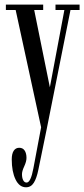

<svg xmlns="http://www.w3.org/2000/svg" viewBox="-20 -543 357 814"><path d="M90.3 251Q62 251 45.9 217.8Q29.8 184.6 29.8 132.8Q29.8 108.9 38.1 96.2Q46.4 83.5 61.5 83.5Q76.7 83.5 84.5 95.2Q92.3 106.9 92.3 126.5Q92.3 141.6 82.8 162.1Q73.2 182.6 73.2 195.3Q73.2 211.4 78.4 221.2Q83.5 231 92.8 231Q110.4 231 121.6 170.4L154.3 -3.4L46.4 -500.5H4.9V-523.4H163.1V-500.5H125L191.4 -172.9L252.9 -500.5H215.3V-523.4H317.4V-500.5H278.8L178.2 3.4L142.6 176.8Q135.3 212.9 123.3 231.9Q111.3 251 90.3 251Z"/></svg>

Font: Imbue
Style: Regular
Weight: 400
Designer: Tyler Finck
Foundry: Etcetera Type Company
Version: Version 0.910